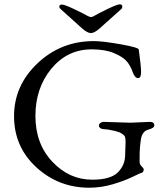

<svg xmlns="http://www.w3.org/2000/svg" viewBox="-20 -853 769 887"><path d="M253.9 -821.8Q253.9 -832 266.1 -832Q278.3 -832 322.3 -811Q366.2 -790 383.3 -780.3Q399.9 -770.5 410.2 -776.9Q434.1 -791 478 -812Q522 -833 533.7 -833Q545.4 -833 544.9 -821.8Q544.9 -814.9 539.1 -810.1L440.9 -722.2Q416 -700.2 399.9 -700.2Q383.8 -700.2 358.9 -722.2L261.2 -810.1Q253.9 -815.9 253.9 -821.8ZM692.9 -273.9Q692.9 -261.2 664.1 -253.9Q636.7 -246.1 630.9 -208.5Q625 -170.9 625 -131.8V-105Q625 -93.8 634.3 -84.5Q643.6 -75.2 644 -71.8Q644 -54.7 629.9 -53.2Q626 -52.2 590.8 -35.2Q555.7 -18.1 502 -2Q448.2 14.2 392.1 14.2Q251 14.2 147.9 -80.1Q44.9 -174.8 44.9 -316.4Q44.9 -458 153.3 -560.5Q261.7 -663.1 413.1 -663.1Q455.1 -663.1 537.6 -648.4Q620.1 -633.8 621.1 -624Q631.8 -546.9 631.8 -519.5Q631.8 -492.2 617.7 -492.2Q603 -492.2 592.8 -520.5Q583 -548.8 565.9 -569.3Q548.8 -589.8 507.3 -607.4Q465.8 -625 403.8 -625Q291 -625 217.3 -535.6Q143.6 -446.3 143.6 -317.4Q143.6 -188.5 222.2 -105.5Q300.3 -22.9 405.8 -22.9Q490.7 -22.9 524.4 -56.6Q558.1 -90.3 558.1 -137.2L560.1 -194.8Q560.1 -218.8 555.2 -225.1Q543.9 -240.2 510.7 -248Q477.5 -255.9 464.8 -255.9Q451.7 -255.9 444.3 -260.7Q437 -265.6 437 -272.9Q437 -280.3 444.3 -285.2Q451.7 -290 457 -290L583 -286.1L671.9 -290Q692.9 -290 692.9 -273.9Z"/></svg>

Font: EBGaramond
Style: Regular
Weight: 400
Version: Version 000.012g